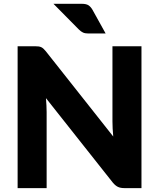

<svg xmlns="http://www.w3.org/2000/svg" viewBox="-20 -966 817 986"><path d="M159.5 -728.5Q170.5 -728.5 178 -727.5Q185.5 -726.5 191.5 -723.8Q197.5 -721 203 -716Q208.5 -711 215.5 -702.5L561.5 -265Q559.5 -286 558.5 -305.8Q557.5 -325.5 557.5 -343V-728.5H706.5V0H618.5Q599 0 585.8 -6.2Q572.5 -12.5 559.5 -28L216 -462Q217.5 -443 218.5 -424.8Q219.5 -406.5 219.5 -390.5V0H70.5V-728.5ZM399.5 -946.5Q423 -946.5 434.5 -938.8Q446 -931 454.5 -916.5L522.5 -794H434.5Q417 -794 406.5 -798.8Q396 -803.5 384.5 -815L254.5 -946.5Z"/></svg>

Font: Lato Black
Style: Regular
Weight: 900
Designer: Lukasz Dziedzic
Foundry: tyPoland Lukasz Dziedzic
Version: Version 2.007; 2014-02-27